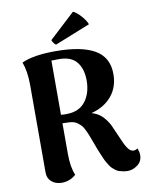

<svg xmlns="http://www.w3.org/2000/svg" viewBox="-99 -982 828 1068"><g transform="rotate(-10 315.0 -448.0)"><path d="M163.1 15.1Q127.9 15.1 105.5 -4.4Q83 -23.9 83 -56.2V-550.8Q83 -628.4 63 -681.2Q127.4 -711.9 253.9 -711.9Q400.9 -711.9 475.3 -668.7Q549.8 -625.5 549.8 -530.8Q549.8 -457.5 507.8 -407.2Q465.8 -356.9 392.1 -337.9Q425.8 -328.1 447.8 -307.6Q469.7 -287.1 487.8 -254.9L528.8 -162.1Q543.9 -126 557.4 -109.1Q570.8 -92.3 585.9 -91.8Q598.6 -91.8 609.9 -100.1Q618.2 -78.6 618.2 -62Q618.2 -25.9 591.3 -5.9Q564.5 14.2 536.1 14.2Q522 14.2 509.5 11.7Q497.1 9.3 487.1 6.1Q477.1 2.9 467.5 -4.4Q458 -11.7 451.4 -17.6Q444.8 -23.4 437 -35.6Q429.2 -47.9 424.3 -55.9Q419.4 -64 412.1 -80.8Q404.8 -97.7 400.6 -107.7Q396.5 -117.7 388.2 -138.2L359.9 -213.9Q353.5 -229.5 349.6 -238.5Q345.7 -247.6 338.6 -260.3Q331.5 -272.9 324.2 -280Q316.9 -287.1 306.9 -294.7Q296.9 -302.2 283.4 -305.7Q270 -309.1 253.9 -309.1L223.1 -310.1V-138.2Q223.1 -61.5 243.2 -16.1Q209 15.1 163.1 15.1ZM223.1 -357.9Q247.6 -356 261.2 -356.9Q327.6 -358.9 362.3 -404.8Q397 -450.7 397 -522Q397 -586.9 365.7 -626Q334.5 -665 266.1 -665Q235.4 -665 223.1 -664.1ZM243.2 -776.9 388.2 -911.1Q406.7 -903.8 431.2 -876.7Q455.6 -849.6 463.9 -827.1L264.2 -747.1Q257.8 -750 250 -761.5Q242.2 -772.9 243.2 -776.9Z"/></g></svg>

Font: Arima
Style: Bold
Weight: 700
Designer: Joana Correia and Natanael Gama
Foundry: NDISCOVER
Version: Version 1.100;Glyphs 3.1.2 (3151)